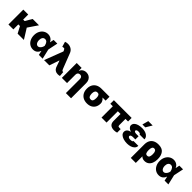

<svg xmlns="http://www.w3.org/2000/svg" viewBox="477 -2706 4839 4839"><g transform="rotate(45 2897.0 -286.0)"><path d="M236.3 -349.6H288.1L395.5 -530.3H620.1L443.8 -270.5L612.3 0H388.7L294.9 -177.7H236.3V0H61.5V-530.3H236.3Z M706.1 -265.6Q706.1 -344.7 737.5 -406.5Q769 -468.3 822.5 -502.7Q876 -537.1 940.4 -537.1Q1001 -537.1 1048.3 -507.1Q1095.7 -477.1 1116.2 -424.8H1120.1L1141.6 -530.3H1273.4L1218.3 -265.1L1280.3 0H1145.5L1121.1 -113.3H1116.2Q1097.2 -57.6 1052.5 -23.2Q1007.8 11.2 940.4 10.7Q873.5 10.7 820.1 -24.4Q766.6 -59.6 736.3 -122.6Q706.1 -185.5 706.1 -265.6ZM973.6 -134.8Q1001 -134.8 1024.7 -153.1Q1048.3 -171.4 1064.7 -200.9Q1081.1 -230.5 1087.9 -263.7L1088.4 -265.1L1087.9 -266.6Q1061.5 -394.5 978.5 -394.5Q933.1 -394.5 908.4 -359.9Q883.8 -325.2 883.8 -267.6Q883.8 -229 895.3 -198.7Q906.7 -168.5 927.2 -151.6Q947.8 -134.8 973.6 -134.8Z M1677.7 -85.9 1615.7 -262.7H1608.4L1518.6 0H1331.1L1522 -500L1512.7 -523.4Q1501 -550.3 1490.7 -560.8Q1480.5 -571.3 1462.9 -571.3Q1447.3 -571.3 1418 -562.5L1377.9 -700.2Q1402.8 -709 1423.6 -712.9Q1444.3 -716.8 1467.8 -716.8Q1539.1 -716.8 1592 -681.6Q1645 -646.5 1668.9 -582L1820.3 -192.4Q1831.1 -164.6 1838.4 -151.4Q1845.7 -138.2 1853.5 -133.1Q1861.3 -127.9 1874 -127.9Q1881.8 -127.9 1885.7 -128.9L1896.5 0Q1885.7 3.9 1865 6.8Q1844.2 9.8 1826.2 9.8Q1773.9 9.8 1735.4 -15.1Q1696.8 -40 1677.7 -85.9Z M2149.4 0H1964.8V-530.3H2139.6V-430.7H2145.5Q2163.1 -480.5 2206.3 -508.8Q2249.5 -537.1 2307.6 -537.1Q2363.3 -537.1 2405 -512Q2446.8 -486.8 2469.5 -441.7Q2492.2 -396.5 2492.2 -337.9V199.2H2307.6V-299.8Q2307.6 -340.8 2287.1 -363.8Q2266.6 -386.7 2229.5 -386.7Q2192.4 -386.7 2170.9 -363.5Q2149.4 -340.3 2149.4 -299.8Z M2863.3 -513.7H3150.4V-375H3039.1Q3072.8 -347.7 3093.5 -313Q3114.3 -278.3 3114.3 -242.2V-232.4Q3114.3 -160.6 3085 -106Q3055.7 -51.3 2999.5 -20.8Q2943.4 9.8 2865.2 9.8Q2782.2 9.8 2722.9 -23.9Q2663.6 -57.6 2632.8 -116.7Q2602.1 -175.8 2601.6 -251V-262.7Q2602.1 -335.4 2632.6 -392.3Q2663.1 -449.2 2721.9 -481.4Q2780.8 -513.7 2863.3 -513.7ZM2865.2 -128.9Q2906.2 -128.9 2922.9 -161.1Q2939.5 -193.4 2939.5 -251V-262.7Q2939.5 -314.5 2922.4 -344.7Q2905.3 -375 2863.3 -375Q2817.4 -375 2797.4 -344.5Q2777.3 -314 2776.4 -262.7V-251Q2777.3 -192.9 2796.6 -160.9Q2815.9 -128.9 2865.2 -128.9Z M3921.9 -403.3H3830.1V-185.5Q3830.1 -166.5 3834.7 -155.8Q3839.4 -145 3850.8 -140.4Q3862.3 -135.7 3883.8 -135.7H3925.8V-9.8Q3877.4 5.9 3828.1 5.9Q3743.7 5.9 3698.5 -34.2Q3653.3 -74.2 3653.3 -158.2V-403.3H3557.6V0H3378.9V-403.3H3290V-530.3H3921.9Z M4157.2 -271Q4103 -285.6 4071.3 -316.9Q4039.6 -348.1 4039.1 -386.7Q4039.6 -434.6 4072.5 -468.5Q4105.5 -502.4 4163.6 -519.8Q4221.7 -537.1 4296.9 -537.1Q4361.3 -537.1 4415 -517.8Q4468.8 -498.5 4500.5 -461.9Q4532.2 -425.3 4532.2 -376H4357.4Q4357.4 -395 4338.4 -402.6Q4319.3 -410.2 4285.2 -410.2Q4250 -410.2 4231.9 -397.5Q4213.9 -384.8 4212.9 -368.2Q4213.4 -350.1 4234.9 -338.6Q4256.3 -327.1 4290 -327.1H4372.1V-212.9H4290Q4253.9 -212.9 4228.3 -202.1Q4202.6 -191.4 4202.1 -165Q4202.6 -153.3 4211.9 -142.3Q4221.2 -131.3 4239.3 -124.3Q4257.3 -117.2 4283.2 -117.2Q4325.7 -117.2 4346.4 -126.5Q4367.2 -135.7 4367.2 -152.3H4539.1Q4539.1 -99.1 4504.6 -62.7Q4470.2 -26.4 4415 -8.3Q4359.9 9.8 4296.9 9.8Q4222.2 9.8 4161.6 -9Q4101.1 -27.8 4065.9 -62.7Q4030.8 -97.7 4030.3 -144.5Q4030.8 -192.9 4063.7 -225.3Q4096.7 -257.8 4157.2 -271ZM4275.4 -770.5H4431.6L4334 -605.5H4230.5Z M4876 -537.1Q5009.8 -537.1 5066.4 -461.2Q5123 -385.3 5123 -266.6V-256.8Q5123 -175.3 5098.4 -115.2Q5073.7 -55.2 5027.1 -22.7Q4980.5 9.8 4916 9.8Q4841.8 9.8 4797.9 -38.1V197.3H4620.1V-285.2Q4620.1 -364.7 4650.1 -421.4Q4680.2 -478 4737.8 -507.6Q4795.4 -537.1 4876 -537.1ZM4870.1 -132.8Q4915.5 -132.8 4930.9 -168Q4946.3 -203.1 4946.3 -256.8V-266.6Q4946.3 -389.6 4869.1 -389.6Q4831.1 -389.6 4814.5 -356.7Q4797.9 -323.7 4797.9 -262.7V-260.7Q4797.9 -202.1 4812.5 -167.5Q4827.1 -132.8 4870.1 -132.8Z M5187.5 -265.6Q5187.5 -344.7 5219 -406.5Q5250.5 -468.3 5304 -502.7Q5357.4 -537.1 5421.9 -537.1Q5482.4 -537.1 5529.8 -507.1Q5577.1 -477.1 5597.7 -424.8H5601.6L5623 -530.3H5754.9L5699.7 -265.1L5761.7 0H5627L5602.5 -113.3H5597.7Q5578.6 -57.6 5533.9 -23.2Q5489.3 11.2 5421.9 10.7Q5355 10.7 5301.5 -24.4Q5248 -59.6 5217.8 -122.6Q5187.5 -185.5 5187.5 -265.6ZM5455.1 -134.8Q5482.4 -134.8 5506.1 -153.1Q5529.8 -171.4 5546.1 -200.9Q5562.5 -230.5 5569.3 -263.7L5569.8 -265.1L5569.3 -266.6Q5543 -394.5 5460 -394.5Q5414.6 -394.5 5389.9 -359.9Q5365.2 -325.2 5365.2 -267.6Q5365.2 -229 5376.7 -198.7Q5388.2 -168.5 5408.7 -151.6Q5429.2 -134.8 5455.1 -134.8Z"/></g></svg>

Font: Pretendard Std Black
Style: Regular
Weight: 900
Designer: Base glyphs from Inter by Rasmus Andersson; Hangeul glyphs from Noto Sans CJK(Source Han Sans) by Jang Soo-young and Kan
Foundry: Kil Hyung-jin
Version: Version 1.309